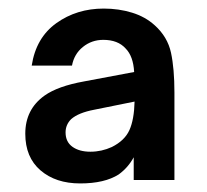

<svg xmlns="http://www.w3.org/2000/svg" viewBox="-20 -794 482 448"><path d="M39 -482Q39 -539 84 -571Q115 -593 176 -604L293 -626Q291 -663 273 -681Q255 -701 221 -701Q194 -701 173.5 -684.5Q153 -668 148 -641H54Q64 -706 111.5 -740Q159 -774 222 -774Q257 -774 288 -764.5Q319 -755 341 -735Q371 -708 379 -671Q387 -634 387 -578V-374H292V-427Q279 -403 257 -387Q224 -366 167 -366Q110 -366 74.5 -396.5Q39 -427 39 -482ZM241 -451Q271 -466 282 -490.5Q293 -515 294 -557L200 -538Q163 -531 146 -516Q133 -503 133 -485Q133 -463 149 -451.5Q165 -440 191 -440Q217 -440 241 -451Z"/></svg>

Font: Open Sauce One
Style: Bold
Weight: 700
Designer: Alfredo Marco Pradil
Foundry: Creative Sauce Fz LLC
Version: Version 1.477